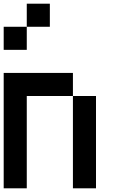

<svg xmlns="http://www.w3.org/2000/svg" viewBox="-20 -1020 665 1040"><path d="M0 0V-625H375V-500H125V0ZM0 -750V-875H125V-750ZM125 -875V-1000H250V-875ZM375 0V-500H500V0Z"/></svg>

Font: Galmuri7 Regular
Style: Regular
Weight: 400
Designer: Lee Minseo (quiple)
Version: Version 2.399;hotconv 1.1.1;makeotfexe 2.6.0 DEVELOPMENT